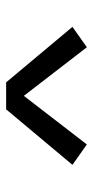

<svg xmlns="http://www.w3.org/2000/svg" viewBox="145 -906 309 640"><g transform="rotate(-90 300.0 -586.5)"><path d="M462 -452 300 -662 138 -452 70 -500 255 -721H345L530 -500Z"/></g></svg>

Font: Iosevka Etoile
Style: Regular
Weight: 400
Designer: Belleve Invis
Foundry: Belleve Invis
Version: Version 33.2.4